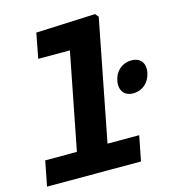

<svg xmlns="http://www.w3.org/2000/svg" viewBox="-114 -874 880 969"><g transform="rotate(-15 326.0 -389.0)"><path d="M555.5 -342C602 -342 640.5 -374.5 650 -424.5C659.5 -474.5 634 -505.5 587.5 -505.5C541 -505.5 502.5 -474.5 493 -424.5C483.5 -374.5 509 -342 555.5 -342ZM12 0H503L528.5 -130.5H363L486 -761L471.5 -778.5L161 -765L136 -634.5H301.5L203 -130.5H37.5Z"/></g></svg>

Font: Monaspace Neon ExtraBold
Style: Italic
Weight: 800
Italic angle: -11°
Designer: Riley Cran & the Lettermatic Team
Foundry: Lettermatic
Version: Version 1.200 (Monaspace Neon)